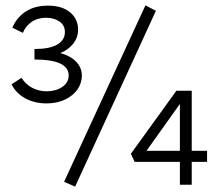

<svg xmlns="http://www.w3.org/2000/svg" viewBox="-20 -686 808 713"><path d="M284 -405Q284 -378 268 -354.5Q252 -331 222 -316.5Q192 -302 153 -302Q108 -302 73.5 -321Q39 -340 23 -373L60 -397Q74 -374 98.5 -360.5Q123 -347 153 -347Q187 -347 211 -363Q235 -379 235 -406Q235 -465 108 -465V-504Q164 -504 192.5 -520.5Q221 -537 221 -567Q221 -592 201 -606Q181 -620 151 -620Q119 -620 96.5 -604Q74 -588 65 -564L26 -583Q41 -620 74.5 -642.5Q108 -665 158 -665Q211 -665 240.5 -640Q270 -615 270 -576Q270 -547 252 -524Q234 -501 204 -489Q241 -479 262.5 -457Q284 -435 284 -405ZM218 -11 520 -666 559 -646 259 7ZM749 -85H692V0H648V-85H480L466 -115L635 -349H692V-126H749ZM648 -126V-300L524 -126Z"/></svg>

Font: Ysabeau
Style: Regular
Weight: 400
Designer: Christian Thalmann (Catharsis Fonts)
Version: Version 0.003